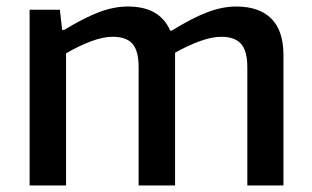

<svg xmlns="http://www.w3.org/2000/svg" viewBox="-20 -570 959 590"><path d="M71 -540H164L171 -478H177Q238 -515 284 -532.5Q330 -550 373 -550Q471 -550 503 -476H508Q571 -515 617.5 -532.5Q664 -550 706 -550Q776 -550 813.5 -513Q851 -476 851 -401V0H740V-363Q740 -414 720.5 -435.5Q701 -457 660 -457Q632 -457 595.5 -444Q559 -431 518 -408V0H406V-363Q406 -414 387 -435.5Q368 -457 326 -457Q297 -457 259.5 -443Q222 -429 183 -406V0H71Z"/></svg>

Font: Encode Sans Normal
Style: Medium
Weight: 500
Designer: Pablo Impallari, Andres Torresi
Foundry: Pablo Impallari, Andres Torresi
Version: Version 1.000; ttfautohint (v1.00) -l 8 -r 50 -G 200 -x 14 -